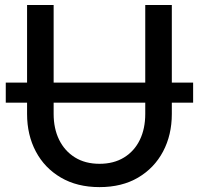

<svg xmlns="http://www.w3.org/2000/svg" viewBox="-20 -738 794 766"><path d="M377 8.5Q288 8.5 223 -29.5Q158 -67.5 123 -133.5Q88 -199.5 88 -283.5V-328.5H3V-408.5H88V-718H194V-408.5H559.5V-718H665.5V-408.5H750.5V-328.5H665.5V-283.5Q665.5 -199.5 630.5 -133.5Q595.5 -67.5 531 -29.5Q466.5 8.5 377 8.5ZM377 -84.5Q434 -84.5 475 -109.8Q516 -135 537.8 -179.8Q559.5 -224.5 559.5 -283.5V-328.5H194V-283.5Q194 -225 216 -180.2Q238 -135.5 279 -110Q320 -84.5 377 -84.5Z"/></svg>

Font: Verano Sans Medium
Style: Regular
Weight: 500
Designer: Lukasz Dziedzic with Adam Twardoch and Botio Nikoltchev
Foundry: tyPoland Lukasz Dziedzic
Version: Version 3.001;December 28, 2019;FontCreator 12.0.0.2547 64-b